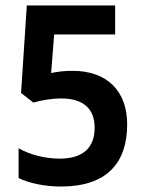

<svg xmlns="http://www.w3.org/2000/svg" viewBox="-20 -671 530 702"><path d="M245 -412C216 -412 189 -409 167 -404L178 -545H401V-651H78L57 -331L102 -296C130 -304 168 -311 204 -311C285 -311 326 -273 326 -204C326 -136 289 -91 198 -91C143 -91 88 -106 48 -129V-20C86 -1 145 11 203 11C371 11 445 -76 445 -216C445 -338 372 -412 245 -412Z"/></svg>

Font: Noto Sans Telugu Condensed SemiBold
Style: Regular
Weight: 600
Width: 3
Designer: Jelle Bosma - Monotype Design Team
Foundry: Monotype Imaging Inc.
Version: Version 2.005